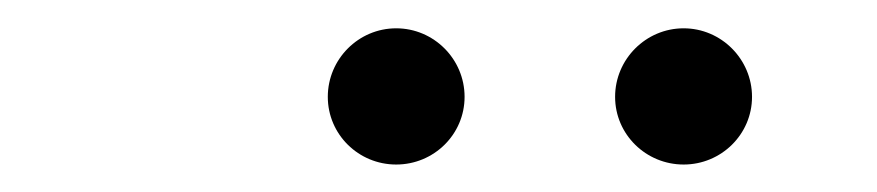

<svg xmlns="http://www.w3.org/2000/svg" viewBox="-20 -739 626 137"><path d="M262.7 -621.6C289.6 -621.6 311.5 -643.1 311.5 -669.9C311.5 -696.8 289.6 -718.8 262.7 -718.8C235.8 -718.8 213.9 -696.8 213.9 -669.9C213.9 -643.1 235.8 -621.6 262.7 -621.6ZM467.8 -621.6C494.6 -621.6 516.6 -643.1 516.6 -669.9C516.6 -696.8 494.6 -718.8 467.8 -718.8C440.9 -718.8 418.9 -696.8 418.9 -669.9C418.9 -643.1 440.9 -621.6 467.8 -621.6Z"/></svg>

Font: Cascadia Code PL ExtraLight
Style: Italic
Weight: 200
Italic angle: -10°
Monospace: yes
Designer: Aaron Bell
Foundry: Saja Typeworks
Version: Version 2404.023